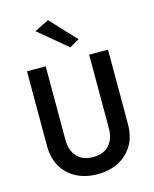

<svg xmlns="http://www.w3.org/2000/svg" viewBox="-141 -1061 938 1170"><g transform="rotate(-15 328.0 -475.5)"><path d="M186 -923 277 -968 427 -808 366 -773ZM73 -700H191V-235Q191 -171 226 -131Q261 -91 328 -91Q396 -91 430.5 -131Q465 -171 465 -235V-700H584V-230Q584 -153 551 -97.5Q518 -42 460.5 -12.5Q403 17 328 17Q253 17 195.5 -12.5Q138 -42 105.5 -97.5Q73 -153 73 -230Z"/></g></svg>

Font: Jost* Medium
Style: Regular
Weight: 500
Version: Version 3.7